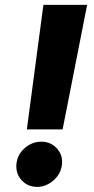

<svg xmlns="http://www.w3.org/2000/svg" viewBox="-20 -747 382 778"><path d="M333.1 -727.3 233.7 -222.7H88.8L155.9 -727.3ZM131 10.3Q92.3 10.3 67.8 -16.5Q43.3 -43.3 46.5 -82Q50.1 -120 79.7 -146.5Q109.4 -172.9 148.1 -172.9Q185 -172.9 209.9 -146.3Q234.7 -119.7 231.2 -82Q227.6 -43.3 197.3 -16.5Q166.9 10.3 131 10.3Z"/></svg>

Font: Inter UI Extra Bold
Style: Italic
Weight: 800
Italic angle: 9.39999°
Designer: Rasmus Andersson
Foundry: rsms
Version: 3.2;8d6f07862